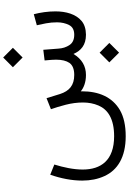

<svg xmlns="http://www.w3.org/2000/svg" viewBox="180 -744 815 1215"><g transform="rotate(-90 587.5 -136.5)"><path d="M800.3 147.9 861.8 209.5 923.3 147.9 861.8 86.4ZM769.5 -462.4 831.1 -400.9 892.6 -462.4 831.1 -523.9ZM720.2 0C777.3 0 821.8 -26.4 853.5 -79.1C874.5 -31.7 909.2 0 975.6 0C1012.2 -0.5 1041 -9.8 1062.5 -27.8C1105.5 -64 1123 -126 1123 -192.9C1123 -239.7 1116.2 -287.6 1105 -330.1L1035.2 -311C1039.1 -295.4 1043 -275.9 1047.4 -252.9C1051.8 -229.5 1053.7 -206.1 1053.7 -183.1C1053.7 -154.3 1047.9 -128.9 1036.6 -106.9C1025.4 -85 1004.9 -74.2 975.1 -74.2C945.3 -74.2 923.3 -84 910.2 -104C896.5 -124 888.7 -147.9 887.2 -175.8L879.9 -270L812.5 -261.7C815.9 -228 817.4 -203.6 817.4 -189.5C817.4 -152.8 810.5 -124.5 796.9 -104.5C782.7 -84.5 757.3 -74.2 720.7 -74.2C654.8 -74.2 619.1 -105.5 600.1 -164.1L573.7 -249.5L503.9 -221.7C513.2 -195.3 522.9 -164.1 532.2 -127.9C541.5 -91.3 546.4 -55.2 546.4 -18.6C546.4 16.6 540 49.3 527.3 79.1C502 138.7 442.9 178.2 333 178.2C179.2 178.2 122.1 93.8 122.1 -20.5C122.1 -78.6 135.7 -141.6 153.8 -200.2L89.4 -226.1C65.9 -159.7 52.2 -89.4 52.2 -23.4C52.2 28.3 61.5 75.2 80.6 116.7C118.2 199.7 199.7 251.5 333 251.5C400.9 251.5 455.6 239.3 497.6 215.3C581.5 166.5 617.2 80.1 617.2 -24.9V-32.7C638.2 -15.1 672.9 0 720.2 0Z"/></g></svg>

Font: Vazirmatn Light
Style: Regular
Weight: 300
Designer: Saber Rastikerdar
Foundry: Saber Rastikerdar
Version: Version 33.003